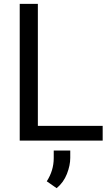

<svg xmlns="http://www.w3.org/2000/svg" viewBox="-20 -731 579 998"><path d="M513.7 -76.7V0H82.5V-710.9H176.8V-76.7ZM345.2 51.3V89.8Q345.2 128.4 327.9 172.9Q310.5 217.3 274.4 247.1L223.1 211.4Q259.3 155.3 259.3 90.8V51.3Z"/></svg>

Font: Roboto21382017
Style: Regular
Weight: 400
Designer: Christian Robertson
Foundry: Google
Version: Version 2.138; 2017